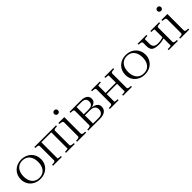

<svg xmlns="http://www.w3.org/2000/svg" viewBox="356 -2240 3741 3741"><g transform="rotate(-45 2226.5 -369.0)"><path d="M601 -257Q601 -180 565 -119.5Q529 -59 466 -24.5Q403 10 321 10Q240 10 176 -24.5Q112 -59 76.5 -119.5Q41 -180 41 -257Q41 -315 61.5 -364Q82 -413 119.5 -449.5Q157 -486 208 -506Q259 -526 321 -526Q382 -526 433.5 -506Q485 -486 522.5 -449.5Q560 -413 580.5 -364Q601 -315 601 -257ZM120 -257Q120 -187 143.5 -133.5Q167 -80 212 -50.5Q257 -21 321 -21Q386 -21 430.5 -50.5Q475 -80 498.5 -133.5Q522 -187 522 -257Q522 -328 498.5 -382Q475 -436 430.5 -465.5Q386 -495 321 -495Q257 -495 212 -465Q167 -435 143.5 -381.5Q120 -328 120 -257Z M762 -64V-452Q762 -475 739 -482Q716 -489 682 -489H674V-516H837V-39Q837 -36 848 -33Q859 -30 875.5 -28.5Q892 -27 908 -27H916V0H674V-27H682Q716 -27 739 -34.5Q762 -42 762 -64ZM1110 -40V-516H1272V-489H1264Q1230 -489 1207 -482Q1184 -475 1184 -452V-64Q1184 -42 1207 -34.5Q1230 -27 1264 -27H1272V0H1030V-27H1038Q1053 -27 1070 -28.5Q1087 -30 1098.5 -33Q1110 -36 1110 -40ZM803 -485V-516H1151V-485Z M1455 -645Q1433 -645 1417.5 -659Q1402 -673 1402 -697Q1402 -721 1417.5 -734.5Q1433 -748 1455 -748Q1477 -748 1492 -734.5Q1507 -721 1507 -697Q1507 -673 1492 -659Q1477 -645 1455 -645ZM1499 -516V-64Q1499 -42 1521.5 -34.5Q1544 -27 1578 -27H1586V0H1336V-27H1344Q1379 -27 1401.5 -34.5Q1424 -42 1424 -64V-442Q1424 -464 1409 -473.5Q1394 -483 1357 -487L1336 -489V-516Z M1644 -516H1954Q2041 -516 2087 -483Q2133 -450 2133 -390Q2133 -352 2112 -325Q2091 -298 2051.5 -283.5Q2012 -269 1956 -268L1986 -283L1988 -259L1968 -274Q2024 -274 2067.5 -259Q2111 -244 2135.5 -216Q2160 -188 2160 -146Q2160 -74 2109.5 -37Q2059 0 1970 0H1644V-27H1652Q1687 -27 1709.5 -34.5Q1732 -42 1732 -64V-452Q1732 -475 1709.5 -482Q1687 -489 1652 -489H1644ZM1807 -31H1959Q2025 -31 2055 -62.5Q2085 -94 2085 -145Q2085 -198 2052 -226.5Q2019 -255 1949 -255H1789V-285H1942Q1984 -285 2010 -298Q2036 -311 2047.5 -334.5Q2059 -358 2059 -388Q2059 -433 2032 -459Q2005 -485 1945 -485H1807Z M2326 -64V-452Q2326 -475 2303 -482Q2280 -489 2246 -489H2238V-516H2480V-489H2472Q2456 -489 2439.5 -487.5Q2423 -486 2412 -483.5Q2401 -481 2401 -477V-39Q2401 -36 2412 -33Q2423 -30 2439.5 -28.5Q2456 -27 2472 -27H2480V0H2238V-27H2246Q2280 -27 2303 -34.5Q2326 -42 2326 -64ZM2685 -39V-477Q2685 -482 2673.5 -484Q2662 -486 2645 -487.5Q2628 -489 2614 -489H2605V-516H2847V-489H2839Q2805 -489 2782.5 -482Q2760 -475 2760 -452V-64Q2760 -42 2782.5 -34.5Q2805 -27 2839 -27H2847V0H2605V-27H2614Q2628 -27 2645 -28.5Q2662 -30 2673.5 -33Q2685 -36 2685 -39ZM2368 -248V-279H2719V-248Z M3481 -257Q3481 -180 3445 -119.5Q3409 -59 3346 -24.5Q3283 10 3201 10Q3120 10 3056 -24.5Q2992 -59 2956.5 -119.5Q2921 -180 2921 -257Q2921 -315 2941.5 -364Q2962 -413 2999.5 -449.5Q3037 -486 3088 -506Q3139 -526 3201 -526Q3262 -526 3313.5 -506Q3365 -486 3402.5 -449.5Q3440 -413 3460.5 -364Q3481 -315 3481 -257ZM3000 -257Q3000 -187 3023.5 -133.5Q3047 -80 3092 -50.5Q3137 -21 3201 -21Q3266 -21 3310.5 -50.5Q3355 -80 3378.5 -133.5Q3402 -187 3402 -257Q3402 -328 3378.5 -382Q3355 -436 3310.5 -465.5Q3266 -495 3201 -495Q3137 -495 3092 -465Q3047 -435 3023.5 -381.5Q3000 -328 3000 -257Z M3951 -39V-477Q3951 -482 3939.5 -484Q3928 -486 3911 -487.5Q3894 -489 3879 -489H3871V-516H4113V-489H4105Q4071 -489 4048.5 -482Q4026 -475 4026 -452V-64Q4026 -41 4048.5 -34Q4071 -27 4105 -27H4113V0H3860V-27H3879Q3894 -27 3911 -28.5Q3928 -30 3939.5 -32.5Q3951 -35 3951 -39ZM3609 -355V-452Q3609 -475 3586 -482Q3563 -489 3529 -489H3521V-516H3763V-489H3755Q3739 -489 3722.5 -487.5Q3706 -486 3694.5 -483.5Q3683 -481 3683 -477V-353Q3683 -314 3696 -289Q3709 -264 3735.5 -251.5Q3762 -239 3804 -239Q3850 -239 3890 -246.5Q3930 -254 3971 -267V-237Q3930 -224 3890 -216.5Q3850 -209 3803 -209Q3731 -209 3688 -225Q3645 -241 3627 -273.5Q3609 -306 3609 -355Z M4296 -645Q4274 -645 4258.5 -659Q4243 -673 4243 -697Q4243 -721 4258.5 -734.5Q4274 -748 4296 -748Q4318 -748 4333 -734.5Q4348 -721 4348 -697Q4348 -673 4333 -659Q4318 -645 4296 -645ZM4340 -516V-64Q4340 -42 4362.5 -34.5Q4385 -27 4419 -27H4427V0H4177V-27H4185Q4220 -27 4242.5 -34.5Q4265 -42 4265 -64V-442Q4265 -464 4250 -473.5Q4235 -483 4198 -487L4177 -489V-516Z"/></g></svg>

Font: Roboto Serif 120pt Expanded Light
Style: Regular
Weight: 300
Width: 7
Designer: Greg Gazdowicz
Foundry: Commercial Type
Version: Version 1.008